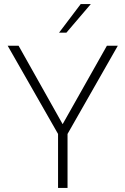

<svg xmlns="http://www.w3.org/2000/svg" viewBox="-20 -921 614 941"><path d="M311 0H264.5V-264.5L17.5 -697H71L287 -312.5L504 -697H557.5L311 -264.5ZM305.5 -761H269.5L375.5 -901H425Z"/></svg>

Font: Acari Sans Neue Light
Style: Regular
Weight: 300
Designer: Alfredo Marco Pradil (font), Cristiano Sobral (main changes)
Foundry: Hanken Design Co. (font), Cristiano Sobral (main changes)
Version: Version 2.459;March 19, 2022;FontCreator 14.0.0.2808 64-bit;